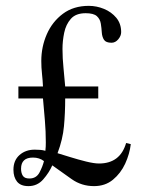

<svg xmlns="http://www.w3.org/2000/svg" viewBox="-20 -632 492 663"><path d="M415.5 -138.2 431.6 -134.3Q427.7 -100.6 412.4 -67.1Q397 -33.7 370.1 -11.5Q343.3 10.7 304.7 10.7Q261.7 10.7 227.8 -13.2Q193.8 -37.1 160.6 -61Q149.4 -35.6 129.2 -12.5Q108.9 10.7 78.1 10.7Q51.3 10.7 38.8 -4.9Q26.4 -20.5 26.4 -45.9Q26.4 -78.1 47.4 -96.7Q68.4 -115.2 99.6 -115.2Q108.4 -115.2 118.2 -114.5Q127.9 -113.8 136.7 -111.3Q137.7 -118.7 137.9 -126Q138.2 -133.3 138.2 -140.6Q138.2 -178.2 135 -216.1Q131.8 -253.9 128.4 -292H43.5V-333.5H128.4Q127.4 -355 125 -377Q122.6 -398.9 122.6 -421.4Q122.6 -470.2 141.6 -513.7Q160.6 -557.1 197.3 -584.5Q233.9 -611.8 286.6 -611.8Q313.5 -611.8 339.1 -601.3Q364.7 -590.8 381.6 -570.6Q398.4 -550.3 398.4 -521Q398.4 -508.3 388.4 -496.3Q378.4 -484.4 365.2 -484.4Q345.7 -484.4 339.1 -494.6Q332.5 -504.9 331.5 -520Q330.6 -535.2 328.1 -550.5Q325.7 -565.9 314.5 -576.2Q303.2 -586.4 275.9 -586.4Q241.7 -586.4 224.6 -566.9Q207.5 -547.4 201.7 -519Q195.8 -490.7 195.8 -463.4Q195.8 -430.7 199.2 -397.9Q202.6 -365.2 205.1 -333.5H319.3V-292H205.1Q205.1 -241.7 200.9 -196.3Q196.8 -150.9 178.7 -103Q194.8 -98.1 222.2 -89.6Q249.5 -81.1 277.3 -74.2Q305.2 -67.4 321.8 -67.4Q395 -67.4 415.5 -138.2ZM131.8 -75.7Q116.2 -87.9 93.8 -87.9Q52.7 -87.9 52.7 -49.3Q52.7 -34.7 58.8 -25.1Q64.9 -15.6 81.5 -15.6Q105.5 -15.6 116.5 -36.6Q127.4 -57.6 131.8 -75.7Z"/></svg>

Font: Scheherazade New
Style: Regular
Weight: 400
Designer: SIL International
Foundry: SIL International
Version: Version 4.000